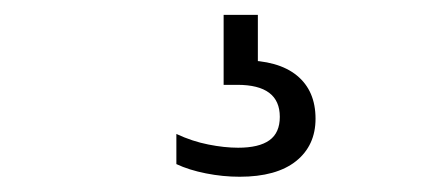

<svg xmlns="http://www.w3.org/2000/svg" viewBox="-20 -30 566 258"><path d="M302 207.5Q279.5 207.5 256.8 203Q234 198.5 217 190.5V150Q238.5 160 260 164.2Q281.5 168.5 300 168.5Q328 168.5 342 158.5Q356 148.5 356 127Q356 84 299 84H280.5V-10H326.5V68.5L306 51Q354 51 379 71.5Q404 92 404 129.5Q404 165.5 377.8 186.5Q351.5 207.5 302 207.5Z"/></svg>

Font: Encode Sans Condensed Thin
Style: Regular
Weight: 400
Version: Version 3.002